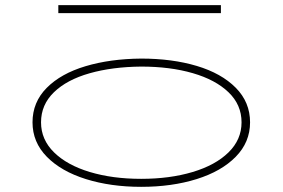

<svg xmlns="http://www.w3.org/2000/svg" viewBox="-20 -711 1095 744"><path d="M106 -237Q106 -315 161 -370.5Q216 -426 311.5 -454.5Q407 -483 527 -484Q647 -484 742.5 -455.5Q838 -427 893.5 -371Q949 -315 949 -237Q949 -160 893.5 -103.5Q838 -47 742 -17Q646 13 527 13Q409 13 313 -17Q217 -47 161.5 -103.5Q106 -160 106 -237ZM916 -237Q916 -305 865.5 -353.5Q815 -402 727 -427.5Q639 -453 527 -453Q415 -452 327 -427Q239 -402 189 -353.5Q139 -305 139 -237Q139 -170 189.5 -120.5Q240 -71 328 -44.5Q416 -18 527 -18Q638 -18 726.5 -44.5Q815 -71 865.5 -120.5Q916 -170 916 -237ZM836 -660H206V-691H836Z"/></svg>

Font: BioRhyme Expanded ExtraLight
Style: Regular
Weight: 275
Width: 7
Designer: Aoife Mooney
Foundry: Aoife Mooney Type
Version: Version 1.001